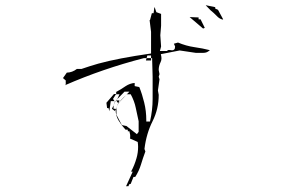

<svg xmlns="http://www.w3.org/2000/svg" viewBox="-20 -733 1040 710"><path d="M446.8 -44.4H455.1L457.5 -51.3L463.4 -53.2L473.6 -78.6H480Q494.1 -100.6 501.2 -124.3Q508.3 -147.9 517.6 -172.9L514.2 -182.1Q521 -238.8 544.4 -285.2Q566.9 -330.1 566.9 -382.3L564 -398.4L569.8 -439.9L566.9 -449.2L569.8 -459L566.9 -474.1V-474.6Q566.9 -489.3 573.7 -502.9Q577.1 -509.8 577.1 -516.4Q577.1 -522.9 575.7 -528.3L574.7 -532.7L644.5 -546.4L703.6 -537.6H732.4Q744.6 -537.6 753.4 -545.4L756.3 -547.4Q730 -554.2 699.2 -558.6Q668.5 -563 638.2 -575.7L623 -571.3L627.4 -561.5V-560.5Q627.4 -553.2 624.3 -550Q621.1 -546.9 616.2 -546.9Q613.8 -546.9 611.1 -547.6Q608.4 -548.3 605 -548.3Q601.6 -548.3 598.6 -545.9L597.7 -544.4H571.3L575.7 -561L572.8 -602.5L575.7 -637.7V-681.6L558.1 -688L552.2 -705.6H550.8L547.9 -684.1H541.5L534.7 -658.7H533.2L538.6 -615.2V-535.2Q415.5 -517.6 343.3 -497.6Q312.5 -488.8 281.2 -478H264.2Q247.1 -464.8 227.1 -464.4L212.9 -444.3L223.1 -435.5V-419.4H220.2L220.7 -418Q358.9 -478.5 512.2 -518.1H542.5L544.4 -449.2V-367.2Q544.4 -325.7 534.7 -283.7H521V-288.1Q521 -322.8 513.2 -354Q505.9 -384.3 495.1 -411.1L478 -414.6V-426.3Q460.4 -424.8 444.8 -414.6Q427.2 -402.3 409.7 -393.1V-385.3H401.4L373.5 -353L376 -333.5H381.3L384.3 -321.8L389.6 -358.9H405.8L399.9 -343.8V-330.6H407.7V-326.2Q407.7 -305.2 418.7 -287.1Q429.7 -269 444.3 -253.4H452.6V-247.6H458.5L461.4 -233.9V-223.1H460.4L460.9 -220.7L489.3 -208Q490.7 -197.8 490.7 -189.9Q490.7 -168.5 484.9 -148.4Q477.1 -121.1 465.3 -99.6V-98.1H470.7L445.8 -43.5ZM410.6 -308.6V-335.9Q417 -351.1 426.8 -362.3Q436.5 -373 449.7 -384.3H463.4Q477.1 -358.9 481.9 -334.7Q486.8 -310.5 492.7 -284.7V-245.6L486.3 -236.8L446.8 -267.6V-267.1L430.7 -270.5ZM415 -361.8H421.9L409.7 -334V-330.6L404.3 -322.8L394 -330.6L408.2 -361.8H411.1ZM440.4 -394H448.2H458.5L424.3 -358.4L418 -350.1L409.2 -361.8ZM415 -384.3H421.9L412.6 -364.3L404.3 -357.9L397.9 -367.2L408.7 -384.3ZM538.6 -509.3H519.5L524.9 -527.8H538.6ZM721.7 -661.6H714.4V-668.5L681.2 -669.9L731 -627.4L737.3 -629.9ZM775.9 -701.2V-706.5L742.7 -713.4H740.7L758.8 -694.8Q770.5 -685.5 781.7 -673.8Q791 -663.6 803.2 -660.6L805.2 -661.6L786.1 -696.8Z"/></svg>

Font: Bakudai
Style: Light
Weight: 300
Version: Version 1.48